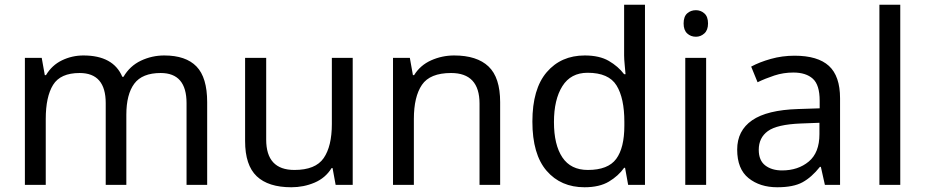

<svg xmlns="http://www.w3.org/2000/svg" viewBox="-20 -780 3903 810"><path d="M673 -546Q764 -546 809 -499.5Q854 -453 854 -349V0H767V-345Q767 -472 658 -472Q580 -472 546.5 -427Q513 -382 513 -296V0H426V-345Q426 -472 316 -472Q235 -472 204 -422Q173 -372 173 -278V0H85V-536H156L169 -463H174Q199 -505 241.5 -525.5Q284 -546 332 -546Q458 -546 496 -456H501Q528 -502 574.5 -524Q621 -546 673 -546Z M1468 -536V0H1396L1383 -71H1379Q1353 -29 1307 -9.5Q1261 10 1209 10Q1112 10 1063 -36.5Q1014 -83 1014 -185V-536H1103V-191Q1103 -63 1222 -63Q1311 -63 1345.5 -113Q1380 -163 1380 -257V-536Z M1896 -546Q1992 -546 2041 -499.5Q2090 -453 2090 -349V0H2003V-343Q2003 -472 1883 -472Q1794 -472 1760 -422Q1726 -372 1726 -278V0H1638V-536H1709L1722 -463H1727Q1753 -505 1799 -525.5Q1845 -546 1896 -546Z M2446 10Q2346 10 2286 -59.5Q2226 -129 2226 -267Q2226 -405 2286.5 -475.5Q2347 -546 2447 -546Q2509 -546 2548.5 -523Q2588 -500 2613 -467H2619Q2618 -480 2615.5 -505.5Q2613 -531 2613 -546V-760H2701V0H2630L2617 -72H2613Q2589 -38 2549 -14Q2509 10 2446 10ZM2460 -63Q2545 -63 2579.5 -109.5Q2614 -156 2614 -250V-266Q2614 -366 2581 -419.5Q2548 -473 2459 -473Q2388 -473 2352.5 -416.5Q2317 -360 2317 -265Q2317 -169 2352.5 -116Q2388 -63 2460 -63Z M2916 -737Q2936 -737 2951.5 -723.5Q2967 -710 2967 -681Q2967 -653 2951.5 -639Q2936 -625 2916 -625Q2894 -625 2879 -639Q2864 -653 2864 -681Q2864 -710 2879 -723.5Q2894 -737 2916 -737ZM2959 -536V0H2871V-536Z M3332 -545Q3430 -545 3477 -502Q3524 -459 3524 -365V0H3460L3443 -76H3439Q3404 -32 3365.5 -11Q3327 10 3259 10Q3186 10 3138 -28.5Q3090 -67 3090 -149Q3090 -229 3153 -272.5Q3216 -316 3347 -320L3438 -323V-355Q3438 -422 3409 -448Q3380 -474 3327 -474Q3285 -474 3247 -461.5Q3209 -449 3176 -433L3149 -499Q3184 -518 3232 -531.5Q3280 -545 3332 -545ZM3358 -259Q3258 -255 3219.5 -227Q3181 -199 3181 -148Q3181 -103 3208.5 -82Q3236 -61 3279 -61Q3347 -61 3392 -98.5Q3437 -136 3437 -214V-262Z M3778 0H3690V-760H3778Z"/></svg>

Font: Noto Sans Avestan
Style: Regular
Weight: 400
Designer: Monotype Design Team
Foundry: Monotype Imaging Inc.
Version: Version 2.003; ttfautohint (v1.8.4.7-5d5b)